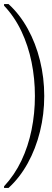

<svg xmlns="http://www.w3.org/2000/svg" viewBox="-20 -823 258 946"><path d="M198 -350Q198 -260 177 -175Q156 -90 116.5 -18.5Q77 53 22 103H0V95Q52 39 85.5 -31.5Q119 -102 135.5 -183Q152 -264 152 -350Q152 -436 135.5 -517Q119 -598 85.5 -669Q52 -740 0 -795V-803H22Q77 -753 116.5 -681.5Q156 -610 177 -525Q198 -440 198 -350Z"/></svg>

Font: Phudu
Style: Bold
Weight: 700
Version: Version 1.005;gftools[0.9.23]